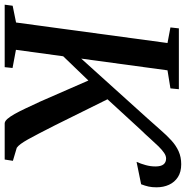

<svg xmlns="http://www.w3.org/2000/svg" viewBox="-14 -786 793 819"><g transform="rotate(90 382.5 -376.5)"><path d="M-7 0 -2.5 -34 69 -48.5 156.5 -694.5 90 -707 94 -743H353.5L350 -707L273 -694.5L223 -326.5L477 -608Q505 -639 527.8 -665.2Q550.5 -691.5 572.2 -711.2Q594 -731 618.5 -742Q643 -753 673.5 -753Q706.5 -753 728.2 -739Q750 -725 761 -701.2Q772 -677.5 772 -647.5Q772 -628.5 768.8 -613.8Q765.5 -599 759 -582L663.5 -562.5Q671.5 -580.5 677.2 -601.2Q683 -622 683 -643Q683 -666.5 674.2 -677.5Q665.5 -688.5 649 -688.5Q637.5 -688.5 624.8 -679.8Q612 -671 597 -655.8Q582 -640.5 564.2 -620.5Q546.5 -600.5 525 -578.5L396.5 -438.5L507.5 -214.5Q527.5 -175.5 542 -147.2Q556.5 -119 567.5 -99.5Q578.5 -80 587.2 -68.2Q596 -56.5 603.5 -51.5L659 -35L653.5 0H499Q490 -0.5 480.2 -11.5Q470.5 -22.5 459.2 -42.5Q448 -62.5 435 -90Q422 -117.5 406.5 -151L316.5 -357L213 -249.5L185.5 -48L263 -33.5L259.5 0Z"/></g></svg>

Font: Merriweather 60pt Medium
Style: Italic
Weight: 500
Italic angle: -7.8°
Version: Version 2.101